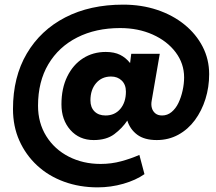

<svg xmlns="http://www.w3.org/2000/svg" viewBox="-20 -698 930 828"><path d="M401 110Q323 110 256 85.5Q189 61 140 15.5Q91 -30 63.5 -91.5Q36 -153 36 -228Q36 -366 95.5 -467Q155 -568 261.5 -623Q368 -678 511 -678Q590 -678 657.5 -655.5Q725 -633 775.5 -592Q826 -551 854 -496.5Q882 -442 882 -378Q882 -322 866 -271Q850 -220 820.5 -180Q791 -140 749 -117Q707 -94 656 -94Q603 -94 572 -117Q541 -140 529 -178Q507 -145 473 -119.5Q439 -94 384 -94Q322 -94 283.5 -137.5Q245 -181 245 -248Q245 -317 270 -368Q295 -419 338 -446.5Q381 -474 436 -474Q473 -474 498 -461.5Q523 -449 541 -426L546 -466H669L634 -263Q631 -246 635 -232Q639 -218 650 -209Q661 -200 679 -200Q702 -200 720 -215Q738 -230 749.5 -254Q761 -278 767.5 -307.5Q774 -337 774 -364Q774 -424 737.5 -472.5Q701 -521 638.5 -549Q576 -577 498 -577Q393 -577 313 -536.5Q233 -496 188.5 -421Q144 -346 144 -242Q144 -168 179.5 -111Q215 -54 276.5 -22.5Q338 9 414 9Q460 9 502.5 -2.5Q545 -14 581 -30L603 53Q566 79 512 94.5Q458 110 401 110ZM435 -200Q475 -200 499 -228.5Q523 -257 523 -303Q523 -333 505 -350.5Q487 -368 459 -368Q419 -368 394.5 -339.5Q370 -311 370 -265Q370 -235 387.5 -217.5Q405 -200 435 -200Z"/></svg>

Font: Gantari ExtraBold
Style: Italic
Weight: 800
Italic angle: -10°
Designer: Anugrah Pasau
Foundry: Lafontype
Version: Version 1.000